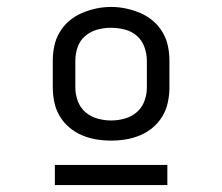

<svg xmlns="http://www.w3.org/2000/svg" viewBox="-20 -722 640 553"><path d="M300 -317Q279 -317 257.5 -320.5Q236 -324 216 -332.5Q196 -341 179.5 -355Q163 -369 152 -387.5Q141 -406 136.5 -427.5Q132 -449 132 -470V-547Q132 -569 136.5 -590Q141 -611 152 -629.5Q163 -648 179.5 -662Q196 -676 216 -684.5Q236 -693 257 -697.5Q278 -702 300 -702Q322 -702 343 -697.5Q364 -693 384 -684.5Q404 -676 420.5 -662Q437 -648 448 -629.5Q459 -611 463.5 -590Q468 -569 468 -547V-470Q468 -449 463.5 -427.5Q459 -406 448 -387.5Q437 -369 420.5 -355Q404 -341 384 -332.5Q364 -324 342.5 -320.5Q321 -317 300 -317ZM300 -375Q320 -375 339.5 -380.5Q359 -386 374 -399Q389 -412 396 -431Q403 -450 403 -470V-547Q403 -567 396 -586.5Q389 -606 374 -619Q359 -632 339 -637Q319 -642 299 -642Q279 -642 259.5 -636.5Q240 -631 225 -618Q210 -605 203.5 -586Q197 -567 197 -547V-470Q197 -450 204 -431Q211 -412 226 -399Q241 -386 260.5 -380.5Q280 -375 300 -375ZM138 -189V-247H462V-189Z"/></svg>

Font: Iosevka Curly Light Extended
Style: Regular
Weight: 300
Width: 7
Monospace: yes
Designer: Belleve Invis
Foundry: Belleve Invis
Version: Version 11.1.0; ttfautohint (v1.8.3)